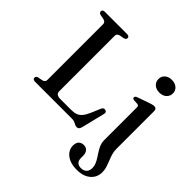

<svg xmlns="http://www.w3.org/2000/svg" viewBox="-224 -914 1360 1360"><g transform="rotate(45 456.0 -234.0)"><path d="M306 -662.5 272.5 -656.5Q261 -653.5 254.5 -647Q248 -640.5 248 -630V-74.5Q248 -56 259.5 -48Q271 -40 295 -40H401Q430 -40 450 -47.5Q470 -55 485.5 -74Q501 -93 516 -128L544.5 -195.5Q549 -205.5 555.5 -209.2Q562 -213 571.5 -211Q581 -209 585 -202.5Q589 -196 586 -184.5L543 -9.5Q539 5.5 532.5 12.2Q526 19 514 19Q504.5 19 495.8 14.2Q487 9.5 476.5 4.8Q466 0 450 0H79Q67 0 61.2 -5Q55.5 -10 55.5 -17.5Q55.5 -32.5 74 -37.5L107 -43.5Q119 -46.5 125.5 -53Q132 -59.5 132 -70V-630Q132 -640.5 125.5 -647Q119 -653.5 107 -656.5L74 -662.5Q55.5 -667.5 55.5 -682.5Q55.5 -690.5 61.2 -695.2Q67 -700 79 -700H300.5Q313 -700 318.8 -695.2Q324.5 -690.5 324.5 -682.5Q324.5 -667.5 306 -662.5ZM823 -70.5Q823 -45 830.2 -21.5Q837.5 2 846.8 24.5Q856 47 863 69.5Q870 92 870 115.5Q870 168 832 200.2Q794 232.5 730 232.5Q684 232.5 652.5 218.5Q621 204.5 604.8 181Q588.5 157.5 588.5 130Q588.5 101 602.8 86.5Q617 72 641 72Q664 72 677.5 87.5Q691 103 691 129V152Q691 176.5 703.8 189.8Q716.5 203 741.5 203Q769 202.5 784 187.5Q799 172.5 799 144Q799 124 790.8 105Q782.5 86 770.5 67.5Q758.5 49 746.5 30Q734.5 11 726.2 -9Q718 -29 718 -50V-379.5Q718 -391 714.2 -395.8Q710.5 -400.5 702 -401.5L668 -403Q659.5 -404.5 656 -408Q652.5 -411.5 652.5 -417Q652.5 -423.5 656.5 -427.5Q660.5 -431.5 671.5 -435.5L755.5 -465Q771.5 -470.5 781.2 -473Q791 -475.5 797.5 -475.5Q810.5 -475.5 816.8 -468.8Q823 -462 823 -450ZM756 -568Q723.5 -568 703.5 -586Q683.5 -604 683.5 -632Q683.5 -660 703.5 -677.5Q723.5 -695 756 -695Q788.5 -695 808.5 -677.2Q828.5 -659.5 828.5 -632Q828.5 -604 808.5 -586Q788.5 -568 756 -568Z"/></g></svg>

Font: Fraunces 17pt
Style: Regular
Weight: 400
Version: Version 1.000;[b76b70a41]